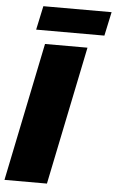

<svg xmlns="http://www.w3.org/2000/svg" viewBox="-61 -968 608 1009"><g transform="rotate(5 243.0 -463.5)"><path d="M376 -730 226 0H2L152 -730ZM99 -801 126 -927H486L459 -801Z"/></g></svg>

Font: Nacelle Black
Style: Italic
Weight: 900
Italic angle: -12°
Designer: Sora Sagano
Foundry: Sora Sagano
Version: Version 1.000;FEAKit 1.0